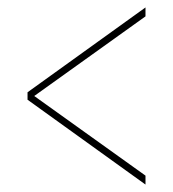

<svg xmlns="http://www.w3.org/2000/svg" viewBox="-20 -615 465 516"><path d="M371 -119V-143L72 -357L371 -571V-595L54 -367V-347Z"/></svg>

Font: Noto Serif Display ExtraCondensed ExtraBold
Style: Regular
Weight: 800
Width: 2
Designer: Monotype Design Team
Foundry: Monotype Imaging Inc.
Version: Version 2.009